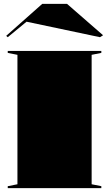

<svg xmlns="http://www.w3.org/2000/svg" viewBox="-20 -971 563 991"><path d="M503 -708V-698L453 -688V-20L503 -10V0H20V-10L70 -20V-688L20 -698V-708ZM20 -779 12 -786 198 -951H326L512 -789L496 -779L117 -859Z"/></svg>

Font: Kalnia SemiExpanded
Style: Bold
Weight: 700
Width: 6
Designer: Frida Medrano
Foundry: Frida Medrano
Version: Version 1.105